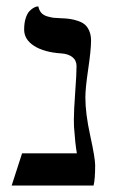

<svg xmlns="http://www.w3.org/2000/svg" viewBox="-20 -574 357 594"><path d="M244.1 -272.5Q244.1 -222.7 259.3 -153.6Q274.4 -84.5 274.4 -63Q274.4 -19.5 269.5 0H16.1L48.3 -99.6H217.8Q212.4 -130.9 209 -181.2Q208.5 -188.5 208.5 -204.1Q208.5 -230.5 212.6 -287.8Q216.8 -345.2 216.8 -369.1Q216.8 -387.2 204.1 -397.2Q191.4 -407.2 170.4 -408.7Q116.7 -412.1 85.7 -431.9Q54.7 -451.7 54.7 -482.4Q54.7 -502.4 59.3 -517.1Q64 -531.7 70.3 -538.6Q76.7 -545.4 83 -549.3Q89.4 -553.2 93.8 -553.7L98.6 -554.2Q101.1 -542 107.7 -534.4Q114.3 -526.9 126 -523.4Q137.7 -520 146 -519Q154.3 -518.1 168.9 -517.6Q185.1 -517.1 196.5 -515.4Q208 -513.7 221.2 -509.3Q234.4 -504.9 242.7 -497.8Q251 -490.7 256.3 -478Q261.7 -465.3 261.7 -448.2Q261.7 -419.9 252.9 -360.4Q244.1 -300.8 244.1 -272.5Z"/></svg>

Font: Libertinage
Style: f
Weight: 400
Designer: OSP
Foundry: OSP
Version: Version 1.0; 2008; OFL relea